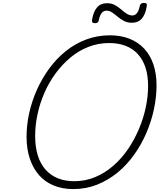

<svg xmlns="http://www.w3.org/2000/svg" viewBox="-20 -1277 1093 1316"><path d="M482 19Q409 19 349.5 -5Q290 -29 248.5 -75.5Q207 -122 184.5 -189Q162 -256 162 -340Q162 -420 180 -501.5Q198 -583 232.5 -660.5Q267 -738 316.5 -806Q366 -874 429.5 -925.5Q493 -977 570 -1006Q647 -1035 734 -1035Q808 -1035 867.5 -1011.5Q927 -988 968.5 -943.5Q1010 -899 1031.5 -835Q1053 -771 1053 -692Q1053 -613 1035.5 -530Q1018 -447 983.5 -366.5Q949 -286 899 -216Q849 -146 785.5 -94Q722 -42 646 -11.5Q570 19 482 19ZM489 -35Q565 -35 632 -63Q699 -91 755.5 -140Q812 -189 856 -253Q900 -317 931.5 -391Q963 -465 979 -540.5Q995 -616 995 -688Q995 -760 977 -814.5Q959 -869 924.5 -906.5Q890 -944 840.5 -963Q791 -982 728 -982Q653 -982 585.5 -955.5Q518 -929 461.5 -881.5Q405 -834 360 -772.5Q315 -711 284 -639.5Q253 -568 237 -493Q221 -418 221 -345Q221 -270 239 -212Q257 -154 292 -114.5Q327 -75 376.5 -55Q426 -35 489 -35ZM630 -1118Q607 -1118 611 -1141Q620 -1197 645 -1226Q670 -1255 714 -1255Q744 -1255 767 -1242.5Q790 -1230 809 -1213.5Q828 -1197 847 -1184Q866 -1171 887 -1171Q906 -1171 919 -1187.5Q932 -1204 938 -1237Q943 -1257 966 -1257Q980 -1257 984 -1252Q988 -1247 986 -1235Q977 -1178 952 -1149.5Q927 -1121 883 -1121Q853 -1121 829.5 -1133.5Q806 -1146 786.5 -1162.5Q767 -1179 748.5 -1191.5Q730 -1204 710 -1204Q690 -1204 677 -1188Q664 -1172 657 -1138Q655 -1127 648.5 -1122.5Q642 -1118 630 -1118Z"/></svg>

Font: Playwrite CO ExtraLight
Style: Regular
Weight: 250
Version: Version 1.002